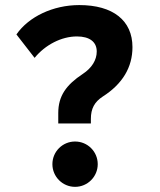

<svg xmlns="http://www.w3.org/2000/svg" viewBox="-20 -723 626 753"><path d="M208.5 -238.8H336.4V-256.8C336.4 -296.9 350.6 -323.2 382.8 -344.2C460.9 -394 499.5 -459.5 499.5 -538.1C499.5 -642.6 423.3 -703.1 291 -703.1C187.5 -703.1 92.3 -657.2 44.4 -587.9L115.7 -496.1C157.2 -546.9 220.7 -580.1 281.7 -580.1C331.5 -580.1 359.4 -558.6 359.4 -521C359.4 -487.3 339.8 -456.1 304.7 -433.1C239.7 -390.1 208.5 -346.7 208.5 -279.8ZM274.4 9.8C323.7 9.8 363.3 -30.3 363.3 -79.1C363.3 -128.4 323.7 -168 274.4 -168C225.1 -168 185.5 -128.4 185.5 -79.1C185.5 -30.3 225.1 9.8 274.4 9.8Z"/></svg>

Font: Cascadia Mono NF
Style: Bold
Weight: 700
Monospace: yes
Designer: Aaron Bell
Foundry: Saja Typeworks
Version: Version 2404.023